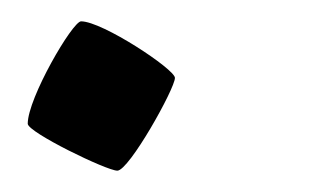

<svg xmlns="http://www.w3.org/2000/svg" viewBox="-20 -136 290 180"><path d="M144 -63C144 -71 76 -116 56 -116C48 -116 6 -44 6 -20C6 -12 80 24 90 24C101 24 144 -53 144 -63Z"/></svg>

Font: Yesteryear
Style: Regular
Weight: 400
Designer: Astigmatic (AOETI)
Foundry: Astigmatic (AOETI)
Version: Version 1.000